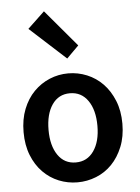

<svg xmlns="http://www.w3.org/2000/svg" viewBox="-56 -848 661 904"><g transform="rotate(-5 274.5 -396.0)"><path d="M274 12Q228 12 186 -5Q144 -22 111.5 -55Q79 -88 60 -136Q41 -184 41 -245Q41 -306 60 -354Q79 -402 111.5 -435Q144 -468 186 -485.5Q228 -503 274 -503Q320 -503 362.5 -485.5Q405 -468 437 -435Q469 -402 488.5 -354Q508 -306 508 -245Q508 -184 488.5 -136Q469 -88 437 -55Q405 -22 362.5 -5Q320 12 274 12ZM274 -82Q328 -82 359 -126.5Q390 -171 390 -245Q390 -320 359 -364.5Q328 -409 274 -409Q220 -409 189.5 -364.5Q159 -320 159 -245Q159 -171 189.5 -126.5Q220 -82 274 -82ZM276 -573 106 -728 186 -804 333 -630Z"/></g></svg>

Font: CV Source Sans Light
Style: Bold
Weight: 600
Designer: Paul D. Hunt
Foundry: Adobe Systems Incorporated
Version: Version 3.001